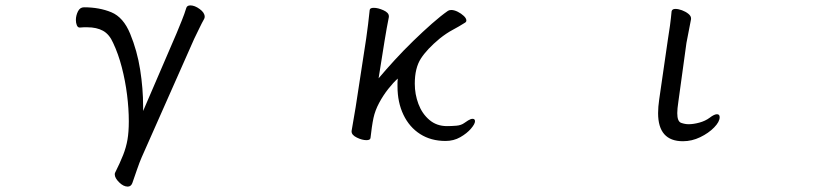

<svg xmlns="http://www.w3.org/2000/svg" viewBox="-20 -512 3040 711"><path d="M634 -389Q643 -411 653 -435.5Q663 -460 670 -483Q673 -492 685 -492Q701 -492 719.5 -478.5Q738 -465 738 -450Q738 -448 737.5 -446Q737 -444 736 -442Q728 -428 717 -405Q706 -382 699 -368L504 72Q497 88 487.5 115.5Q478 143 470 166Q465 179 453 179Q437 179 421 163Q405 147 405 134Q405 130 406 128Q425 90 436 62Q447 34 452 5.5Q457 -23 457 -63Q457 -109 450.5 -161Q444 -213 431 -263Q418 -313 399 -353Q385 -385 361.5 -398Q338 -411 303 -411Q297 -411 290.5 -411Q284 -411 276 -410H275Q268 -410 264.5 -418.5Q261 -427 261 -438Q261 -454 268.5 -469.5Q276 -485 291 -485Q348 -485 392.5 -466.5Q437 -448 462 -387Q488 -324 499 -254Q510 -184 510 -118V-101Z M1282 -27 1297 -115 1336 -369Q1339 -389 1343 -421.5Q1347 -454 1349 -475Q1350 -483 1364 -483Q1380 -483 1400 -474Q1420 -465 1420 -452V-449Q1417 -435 1412 -407Q1407 -379 1404 -360L1382 -222Q1409 -254 1442 -290Q1475 -326 1510.5 -360.5Q1546 -395 1579.5 -424.5Q1613 -454 1639 -472Q1644 -475 1651 -475Q1662 -475 1675 -468.5Q1688 -462 1697.5 -453Q1707 -444 1707 -436Q1707 -431 1702 -428Q1680 -414 1656.5 -401.5Q1633 -389 1608 -369Q1561 -330 1538.5 -295Q1516 -260 1516 -202Q1516 -163 1529.5 -127Q1543 -91 1570 -68Q1597 -45 1635 -45Q1652 -45 1670 -46.5Q1688 -48 1700 -57Q1704 -60 1713.5 -66Q1723 -72 1730 -72Q1739 -72 1739 -63Q1739 -53 1724 -35.5Q1709 -18 1684.5 -4Q1660 10 1630 10Q1576 10 1536 -15.5Q1496 -41 1474 -87Q1452 -133 1452 -192Q1452 -200 1452 -207Q1452 -214 1453 -221Q1437 -207 1418 -183Q1399 -159 1384 -131Q1369 -103 1363 -75Q1360 -61 1357 -40.5Q1354 -20 1352 -1Q1351 7 1337 7Q1321 7 1301.5 -2.5Q1282 -12 1282 -25Z M2453 -364Q2457 -387 2461 -417Q2465 -447 2467 -470Q2469 -479 2481 -479Q2492 -479 2505.5 -474Q2519 -469 2529 -461Q2539 -453 2539 -444V-441L2522 -353L2492 -135Q2490 -122 2489 -111.5Q2488 -101 2488 -93Q2488 -62 2502.5 -57Q2517 -52 2530 -52Q2548 -52 2570 -58Q2592 -64 2608 -76Q2625 -89 2635 -89Q2645 -89 2645 -78Q2645 -61 2624.5 -40Q2604 -19 2573 -4Q2542 11 2509 11Q2417 11 2417 -93Q2417 -104 2418 -117Q2419 -130 2421 -143Z"/></svg>

Font: Moon Stars Kai HW
Style: Regular
Weight: 400
Designer: GuiWonder
Version: Version 1.101